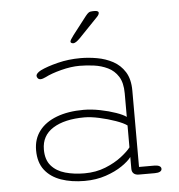

<svg xmlns="http://www.w3.org/2000/svg" viewBox="-50 -719 719 773"><g transform="rotate(-5 309.5 -333.0)"><path d="M481 0Q467 0 459.8 -6.8Q452.5 -13.5 452.5 -26V-73.5Q441 -57.5 413.8 -38.8Q386.5 -20 347.5 -6.8Q308.5 6.5 261.5 6.5Q208.5 6.5 166.8 -8Q125 -22.5 101 -53.2Q77 -84 77 -133.5Q77 -179 101.8 -211.5Q126.5 -244 172.5 -261.5Q218.5 -279 281.5 -279Q313 -279 348 -272Q383 -265 411.5 -255Q440 -245 452.5 -235.5V-331Q452.5 -373.5 436.5 -398.8Q420.5 -424 394.5 -436.5Q368.5 -449 338.8 -453Q309 -457 281 -457Q246 -457 205.8 -446.5Q165.5 -436 141.5 -423.5Q135.5 -420.5 130 -418.8Q124.5 -417 120.5 -417Q113 -417 109 -421.8Q105 -426.5 105 -431.5Q105 -437 110 -442.2Q115 -447.5 124.5 -452.5Q151 -465.5 194.8 -476.5Q238.5 -487.5 287.5 -487.5Q319.5 -487.5 353.8 -481.5Q388 -475.5 417.5 -459.8Q447 -444 465.5 -414.8Q484 -385.5 484 -339V-30.5H545Q559 -30.5 566.2 -26.5Q573.5 -22.5 573.5 -15Q573.5 -8 566.2 -4Q559 0 545 0ZM452.5 -201Q438.5 -211.5 407.5 -222.5Q376.5 -233.5 342.2 -241Q308 -248.5 282.5 -248.5Q202 -248.5 155.2 -219.2Q108.5 -190 108.5 -133.5Q108.5 -92 129.5 -68Q150.5 -44 185.8 -34Q221 -24 263.5 -24Q310 -24 348.5 -39.5Q387 -55 414 -76Q441 -97 452.5 -112.5ZM263 -549.5Q261 -549.5 257 -551.2Q253 -553 253 -557Q253 -563 267.5 -582L324 -655Q331 -664 336.8 -667.8Q342.5 -671.5 353.5 -671.5H361.5Q367.5 -671.5 372 -669.5Q376.5 -667.5 376.5 -663Q376.5 -655.5 367.5 -646.5L291 -567Q283 -559 276 -554.2Q269 -549.5 263 -549.5Z"/></g></svg>

Font: Sono ExtraLight
Style: Regular
Weight: 200
Designer: Tyler Finck
Foundry: Tyler Finck
Version: Version 2.112